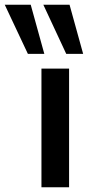

<svg xmlns="http://www.w3.org/2000/svg" viewBox="-77 -786 407 806"><path d="M97 0V-498H213V0ZM201 -560 105 -766H215L272 -560ZM40 -560 -57 -766H52L109 -560Z"/></svg>

Font: Nunito Sans 7pt SemiExpanded SemiBold
Style: Regular
Weight: 600
Width: 6
Designer: Vernon Adams
Foundry: Vernon Adams
Version: Version 3.101;gftools[0.9.27]